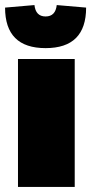

<svg xmlns="http://www.w3.org/2000/svg" viewBox="-43 -738 360 758"><path d="M28 0V-505H252V0ZM-23 -708 93 -718Q98 -673 137 -673Q176 -673 181 -718L297 -708Q297 -548 137 -548Q-23 -548 -23 -708Z"/></svg>

Font: Titillium Web Black
Style: Regular
Weight: 900
Version: Version 1.002;PS 35.000;hotconv 1.0.70;makeotf.lib2.5.55311